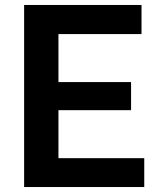

<svg xmlns="http://www.w3.org/2000/svg" viewBox="-20 -762 652 772"><path d="M560 -126V-10H77V-742H549V-625H215V-432H507V-319H215V-126Z"/></svg>

Font: 카카오 큰글씨 ExtraBold
Style: Regular
Weight: 800
Designer: Park Young-rak; Lee Sang-min; Kim Jung-jin; Min Bon; Park Min-gyu;
Foundry: Kakao Corporation
Version: Version 2.003